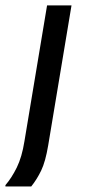

<svg xmlns="http://www.w3.org/2000/svg" viewBox="-60 -520 313 707"><path d="M-40 166.7V161.7Q-17.5 135.8 1.7 97.1Q20.8 58.3 30 0L113.3 -500H203.3L117.5 15Q107.5 75 91.7 107.9Q75.8 140.8 55 166.7Z"/></svg>

Font: Familjen Grotesk
Style: Italic
Weight: 400
Italic angle: -9.46201°
Designer: Anders Wikstroem, Jonas Baeckman, Matilda Gysing, Kristian Moeller
Foundry: Familjen STHLM AB
Version: Version 2.000